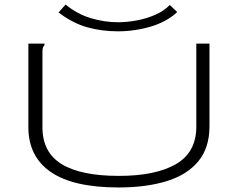

<svg xmlns="http://www.w3.org/2000/svg" viewBox="-20 -815 1040 846"><path d="M502 11Q303 11 204 -57Q105 -125 105 -255V-623H176V-616Q170 -610 168.5 -603Q167 -596 167 -579V-254Q167 -144 251.5 -92Q336 -40 504 -40Q666 -40 755.5 -92Q845 -144 845 -257V-623H903V-258Q903 -164 854 -104.5Q805 -45 715 -17Q625 11 502 11ZM728 -793 761 -762Q715 -719 644.5 -698Q574 -677 500 -677Q427 -677 363.5 -695Q300 -713 238 -760L269 -795Q320 -753 380 -735Q440 -717 500 -717Q539 -717 582.5 -725Q626 -733 664.5 -750Q703 -767 728 -793Z"/></svg>

Font: Inconsolata UltraExpanded Light
Style: Regular
Weight: 300
Width: 9
Monospace: yes
Designer: Raph Levien, Cyreal, Brenton Simpson
Foundry: Raph Levien, Cyreal, Google
Version: Version 3.001; ttfautohint (v1.8.2.53-6de2)